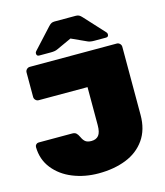

<svg xmlns="http://www.w3.org/2000/svg" viewBox="-133 -1019 968 1129"><g transform="rotate(-15 351.0 -455.0)"><path d="M327 10Q243 10 171 -19Q99 -48 55 -103.5Q11 -159 10 -235Q10 -244 16.5 -250.5Q23 -257 32 -257H236Q252 -257 260.5 -249.5Q269 -242 277 -225Q287 -203 299.5 -194Q312 -185 335 -185Q364 -185 379 -203.5Q394 -222 394 -266V-497H97Q86 -497 78 -505Q70 -513 70 -524V-673Q70 -684 78 -692Q86 -700 97 -700H626Q637 -700 645 -692Q653 -684 653 -673V-258Q653 -169 610.5 -108.5Q568 -48 494.5 -19Q421 10 327 10ZM473 -901 585 -779Q590 -774 590 -766Q590 -750 574 -750H503Q477 -750 463 -757L371 -799L279 -757Q265 -750 239 -750H168Q152 -750 152 -766Q152 -774 157 -779L269 -901Q279 -912 287 -916Q295 -920 306 -920H436Q447 -920 455 -916Q463 -912 473 -901Z"/></g></svg>

Font: Rubik
Style: Regular
Weight: 900
Designer: Hubert & Fischer
Foundry: Hubert & Fischer
Version: Version 1.100